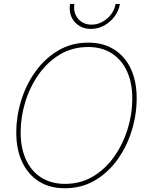

<svg xmlns="http://www.w3.org/2000/svg" viewBox="-20 -956 752 985"><path d="M312.5 9.8Q234.9 9.8 179.2 -25.6Q123.5 -61 93.5 -125.2Q63.5 -189.5 63.5 -275.4Q63.5 -359.9 89.1 -441.9Q114.7 -523.9 163.1 -590.6Q211.4 -657.2 279.5 -697.3Q347.7 -737.3 433.1 -737.3Q510.3 -737.3 565.9 -701.9Q621.6 -666.5 651.4 -602.5Q681.2 -538.6 681.2 -452.1Q681.2 -368.2 655.8 -285.9Q630.4 -203.6 582.5 -137Q534.7 -70.3 466.6 -30.3Q398.4 9.8 312.5 9.8ZM313.5 -12.7Q393.6 -12.7 457.3 -50.8Q521 -88.9 565.9 -152.6Q610.8 -216.3 634.8 -293.7Q658.7 -371.1 658.7 -450.2Q658.7 -530.8 631.6 -590.1Q604.5 -649.4 553.7 -682.1Q502.9 -714.8 432.6 -714.8Q352.1 -714.8 288.1 -676.8Q224.1 -638.7 179 -575Q133.8 -511.2 109.9 -433.6Q85.9 -356 85.9 -276.9Q85.9 -197.3 113 -137.7Q140.1 -78.1 191.2 -45.4Q242.2 -12.7 313.5 -12.7ZM446.3 -807.6Q410.6 -807.6 384.3 -825Q357.9 -842.3 345.7 -871.3Q333.5 -900.4 339.4 -935.5H361.8Q354.5 -891.1 380.4 -860.4Q406.2 -829.6 449.7 -829.6Q479 -829.6 505.1 -843.8Q531.2 -857.9 549.6 -882.1Q567.9 -906.2 572.8 -935.5H595.2Q589.4 -900.4 567.6 -871.3Q545.9 -842.3 514.2 -825Q482.4 -807.6 446.3 -807.6Z"/></svg>

Font: Inter 24pt Thin
Style: Italic
Weight: 250
Italic angle: -9.3988°
Version: Version 4.001;git-66647c0bb